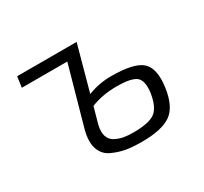

<svg xmlns="http://www.w3.org/2000/svg" viewBox="-109 -635 842 794"><g transform="rotate(-30 312.5 -237.5)"><path d="M334 -484 275 -269Q328 -290 386 -290Q496 -290 532.5 -256.5Q569 -223 557 -137Q545 -52 501 -21.5Q457 9 362 9Q320 9 289 4Q258 -1 225 -16Q192 -31 180 -65Q168 -99 181 -151L260 -433H43L50 -484ZM262 -220 240 -141Q233 -110 240 -89.5Q247 -69 266 -59Q285 -49 305 -45.5Q325 -42 351 -42Q424 -42 453.5 -63Q483 -84 493 -146Q501 -202 479 -222Q457 -242 384 -242Q318 -242 262 -220Z"/></g></svg>

Font: Exo 2.0 Light
Style: Italic
Weight: 300
Italic angle: -8°
Designer: Natanael Gama
Version: Version 1.001;PS 001.001;hotconv 1.0.70;makeotf.lib2.5.58329